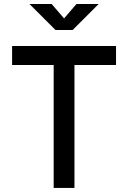

<svg xmlns="http://www.w3.org/2000/svg" viewBox="-20 -918 626 938"><path d="M242.2 0V-693.4H343.8V0ZM39.1 -600.6V-693.4H546.9V-600.6ZM251 -771.5 124 -898.4H232.4L297.9 -822.3H288.1L353.5 -898.4H461.9L335 -771.5Z"/></svg>

Font: Cascadia Mono
Style: Regular
Weight: 400
Monospace: yes
Designer: Aaron Bell
Foundry: Saja Typeworks
Version: Version 2404.023